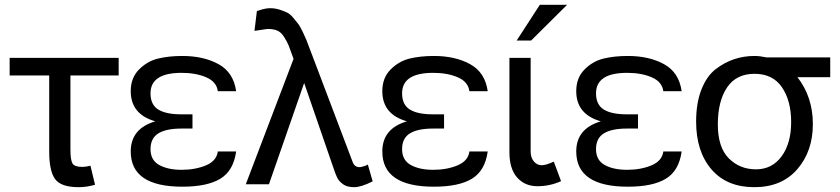

<svg xmlns="http://www.w3.org/2000/svg" viewBox="-20 -764 3482 796"><path d="M306 12Q233 12 208.5 -21.5Q184 -55 184 -136V-451H20V-524H472V-451H272V-144Q272 -101 280.5 -86.5Q289 -72 322 -72Q335 -72 355 -77L374 2Q339 12 306 12Z M959 -136Q948 -56 893.5 -23Q839 10 736 10Q522 10 522 -136Q522 -231 624 -261Q522 -290 522 -386Q522 -441 556 -475.5Q590 -510 634.5 -521Q679 -532 736 -532Q824 -532 886 -498Q948 -464 959 -386H883Q878 -425 835 -443.5Q792 -462 733 -462Q604 -462 604 -377Q604 -330 636 -310Q668 -290 732 -290H778V-231H732Q669 -231 636.5 -211Q604 -191 604 -145.5Q604 -100 640 -80Q676 -60 733 -60Q790 -60 834 -78.5Q878 -97 883 -136Z M1197 -520Q1183 -559 1177 -574.5Q1171 -590 1158 -610.5Q1145 -631 1129 -637.5Q1113 -644 1089 -644L1035 -636L1045 -718Q1078 -730 1099.5 -730Q1121 -730 1139 -724Q1157 -718 1170 -712Q1183 -706 1196.5 -689.5Q1210 -673 1217 -664Q1224 -655 1235.5 -631Q1247 -607 1250 -599Q1271 -543 1277 -528L1443 -90Q1451 -71 1471 -71Q1476 -71 1489 -75Q1502 -79 1505 -82L1525 -12Q1477 12 1448 12Q1419 12 1402.5 0Q1386 -12 1379 -25.5Q1372 -39 1363 -66L1241 -420L1095 0H999Z M2002 -136Q1991 -56 1936.5 -23Q1882 10 1779 10Q1565 10 1565 -136Q1565 -231 1667 -261Q1565 -290 1565 -386Q1565 -441 1599 -475.5Q1633 -510 1677.5 -521Q1722 -532 1779 -532Q1867 -532 1929 -498Q1991 -464 2002 -386H1926Q1921 -425 1878 -443.5Q1835 -462 1776 -462Q1647 -462 1647 -377Q1647 -330 1679 -310Q1711 -290 1775 -290H1821V-231H1775Q1712 -231 1679.5 -211Q1647 -191 1647 -145.5Q1647 -100 1683 -80Q1719 -60 1776 -60Q1833 -60 1877 -78.5Q1921 -97 1926 -136Z M2218 -744H2331L2182 -596H2122ZM2180 -136Q2180 -110 2193.5 -94.5Q2207 -79 2225.5 -79Q2244 -79 2276 -94L2306 -13Q2260 8 2208 8Q2156 8 2124 -28Q2092 -64 2092 -133V-524H2180Z M2806 -136Q2795 -56 2740.5 -23Q2686 10 2583 10Q2369 10 2369 -136Q2369 -231 2471 -261Q2369 -290 2369 -386Q2369 -441 2403 -475.5Q2437 -510 2481.5 -521Q2526 -532 2583 -532Q2671 -532 2733 -498Q2795 -464 2806 -386H2730Q2725 -425 2682 -443.5Q2639 -462 2580 -462Q2451 -462 2451 -377Q2451 -330 2483 -310Q2515 -290 2579 -290H2625V-231H2579Q2516 -231 2483.5 -211Q2451 -191 2451 -145.5Q2451 -100 2487 -80Q2523 -60 2580 -60Q2637 -60 2681 -78.5Q2725 -97 2730 -136Z M3108 -458Q3032 -458 2994 -401Q2956 -344 2956 -248.5Q2956 -153 3001.5 -107.5Q3047 -62 3114 -62Q3181 -62 3220.5 -116Q3260 -170 3260 -258Q3260 -346 3222 -402Q3184 -458 3108 -458ZM2866 -260Q2866 -337 2888 -393Q2910 -449 2948 -478Q3019 -532 3108 -532Q3130 -532 3158 -526H3422V-444H3286Q3350 -362 3350 -249.5Q3350 -137 3285.5 -62.5Q3221 12 3107 12Q2993 12 2929.5 -62Q2866 -136 2866 -260Z"/></svg>

Font: Autonym
Style: Regular
Weight: 500
Version: Version 1.0.20131126